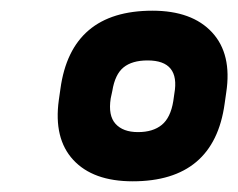

<svg xmlns="http://www.w3.org/2000/svg" viewBox="-20 -715 445 359"><path d="M228 -376Q154 -376 117 -416Q80 -456 90 -528L93 -549Q113 -695 265 -695Q339 -695 376.5 -654.5Q414 -614 403 -542L400 -521Q380 -376 228 -376ZM238 -468Q266 -468 282.5 -481.5Q299 -495 304 -526L306 -540Q317 -602 256 -602Q227 -602 211 -589Q195 -576 190 -545L187 -531Q182 -499 196 -483.5Q210 -468 238 -468Z"/></svg>

Font: Sofia Sans ExtraBold
Style: Italic
Weight: 800
Italic angle: -9°
Designer: Botio Nikoltchev, Ani Petrova
Foundry: lettersoup
Version: Version 4.100; ttfautohint (v1.8.4.7-5d5b)